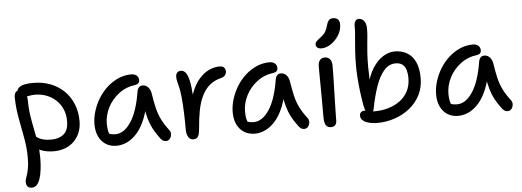

<svg xmlns="http://www.w3.org/2000/svg" viewBox="-60 -962 3811 1403"><g transform="rotate(-5 1845.5 -260.0)"><path d="M303.6 10Q255.4 10 217.2 -3.9Q179 -17.8 156.5 -39.6Q134 -61.4 134 -85.8Q134 -98.4 140.2 -107.2Q146.4 -116 159.6 -116Q170.2 -116 179.2 -110Q188.2 -104 200.9 -96.3Q213.6 -88.6 235.3 -82.6Q257 -76.6 293.8 -76.6Q349.8 -76.6 384.7 -105.3Q419.6 -134 419.6 -203Q419.6 -250.8 402.6 -289.5Q385.6 -328.2 355.4 -356.2Q325.2 -384.2 285.9 -399Q246.6 -413.8 202 -413.8Q179.2 -413.8 157 -408.9Q134.8 -404 118.8 -404Q107.2 -404 97.6 -409.6Q88 -415.2 82.8 -424.9Q77.6 -434.6 77.6 -445Q77.6 -471.8 106 -486.3Q134.4 -500.8 197.8 -500.8Q264 -500.8 320.7 -479.7Q377.4 -458.6 419.9 -418.2Q462.4 -377.8 486.4 -320.8Q510.4 -263.8 510.4 -192.8Q510.4 -147.2 495.1 -109.8Q479.8 -72.4 452.4 -45.4Q425 -18.4 387.2 -4.2Q349.4 10 303.6 10ZM121.8 261Q109.6 261 100 256.6Q90.4 252.2 85.1 242.1Q79.8 232 79.8 216.6Q79.8 202.2 84.6 189.1Q89.4 176 95 157.9Q100.6 139.8 105.4 111.8Q110.2 83.8 110.2 39.6Q110.2 -33.2 96.6 -106.3Q83 -179.4 69 -254.5Q55 -329.6 53.8 -406Q53.6 -431.2 63.5 -443.6Q73.4 -456 91.2 -456Q107.4 -456 119.8 -445.3Q132.2 -434.6 139.6 -417.4Q147 -400.2 147 -378.8Q147 -319.4 155.2 -265.6Q163.4 -211.8 174 -161Q184.6 -110.2 192.8 -59.3Q201 -8.4 201 46Q201 95 196 134.9Q191 174.8 181.5 202.8Q172 230.8 157.2 245.9Q142.4 261 121.8 261Z M765.2 10Q720 10 686.6 -11Q653.2 -32 635 -70.1Q616.8 -108.2 616.8 -159Q616.8 -207 631.9 -255.9Q647 -304.8 674 -348.7Q701 -392.6 738.6 -426.8Q776.2 -461 821.2 -480.7Q866.2 -500.4 916.8 -500.4Q939.6 -500.4 955 -488.1Q970.4 -475.8 970.4 -452Q970.4 -439.8 962.9 -431.5Q955.4 -423.2 940 -421Q870 -412.4 817.6 -372.2Q765.2 -332 736.1 -274.9Q707 -217.8 707 -155.8Q707 -127.4 711.8 -103.9Q716.6 -80.4 733.6 -43.4L682 -111.8Q704.6 -89.2 720.4 -82Q736.2 -74.8 763.4 -74.8Q827.2 -74.8 877.6 -150.7Q928 -226.6 951.4 -372Q954.6 -390.8 964.7 -401.6Q974.8 -412.4 991.8 -412.4Q1016.4 -412.4 1033 -393.7Q1049.6 -375 1053.8 -344.8Q1062.6 -287.4 1073.3 -241.6Q1084 -195.8 1104.1 -155.2Q1124.2 -114.6 1158.4 -70.2Q1167 -59.8 1167.9 -46.7Q1168.8 -33.6 1164.3 -21.2Q1159.8 -8.8 1150.5 -0.9Q1141.2 7 1128.2 7Q1114 7 1105.2 1.2Q1096.4 -4.6 1088.4 -14.4Q1068.8 -40.6 1051.8 -67.5Q1034.8 -94.4 1021 -128.9Q1007.2 -163.4 997.3 -210.6Q987.4 -257.8 982.8 -323.4L1015.6 -323.8Q1002.4 -231.8 976.2 -167.6Q950 -103.4 915.2 -64.5Q880.4 -25.6 841.7 -7.8Q803 10 765.2 10Z M1327 12Q1312 12 1301.1 2.8Q1290.2 -6.4 1284.2 -23Q1278.2 -39.6 1278.2 -60.6Q1278.2 -125.8 1275.9 -189Q1273.6 -252.2 1268.4 -305.1Q1263.2 -358 1253.4 -391.8Q1246.6 -415.4 1244.4 -428.3Q1242.2 -441.2 1242.2 -454.4Q1242.2 -472.2 1251.7 -483.6Q1261.2 -495 1281 -495Q1298.6 -495 1313.1 -478.5Q1327.6 -462 1337.6 -421.6Q1347.6 -381.2 1352 -309.3Q1356.4 -237.4 1353.6 -127.2L1321.6 -156.4Q1329.2 -253 1353.5 -319.5Q1377.8 -386 1412.6 -426Q1447.4 -466 1486.3 -483.9Q1525.2 -501.8 1562.6 -501.8Q1587.8 -501.8 1597.6 -490Q1607.4 -478.2 1607.4 -461Q1607.4 -447.2 1598.1 -434.7Q1588.8 -422.2 1566.6 -416.2Q1515 -403.6 1480.8 -373.3Q1446.6 -343 1425.2 -297.4Q1403.8 -251.8 1392.6 -193.8Q1381.4 -135.8 1376.4 -67.6Q1373.8 -36 1368.3 -18.7Q1362.8 -1.4 1352.9 5.3Q1343 12 1327 12Z M1779.2 10Q1734 10 1700.6 -11Q1667.2 -32 1649 -70.1Q1630.8 -108.2 1630.8 -159Q1630.8 -207 1645.9 -255.9Q1661 -304.8 1688 -348.7Q1715 -392.6 1752.6 -426.8Q1790.2 -461 1835.2 -480.7Q1880.2 -500.4 1930.8 -500.4Q1953.6 -500.4 1969 -488.1Q1984.4 -475.8 1984.4 -452Q1984.4 -439.8 1976.9 -431.5Q1969.4 -423.2 1954 -421Q1884 -412.4 1831.6 -372.2Q1779.2 -332 1750.1 -274.9Q1721 -217.8 1721 -155.8Q1721 -127.4 1725.8 -103.9Q1730.6 -80.4 1747.6 -43.4L1696 -111.8Q1718.6 -89.2 1734.4 -82Q1750.2 -74.8 1777.4 -74.8Q1841.2 -74.8 1891.6 -150.7Q1942 -226.6 1965.4 -372Q1968.6 -390.8 1978.7 -401.6Q1988.8 -412.4 2005.8 -412.4Q2030.4 -412.4 2047 -393.7Q2063.6 -375 2067.8 -344.8Q2076.6 -287.4 2087.3 -241.6Q2098 -195.8 2118.1 -155.2Q2138.2 -114.6 2172.4 -70.2Q2181 -59.8 2181.9 -46.7Q2182.8 -33.6 2178.3 -21.2Q2173.8 -8.8 2164.5 -0.9Q2155.2 7 2142.2 7Q2128 7 2119.2 1.2Q2110.4 -4.6 2102.4 -14.4Q2082.8 -40.6 2065.8 -67.5Q2048.8 -94.4 2035 -128.9Q2021.2 -163.4 2011.3 -210.6Q2001.4 -257.8 1996.8 -323.4L2029.6 -323.8Q2016.4 -231.8 1990.2 -167.6Q1964 -103.4 1929.2 -64.5Q1894.4 -25.6 1855.7 -7.8Q1817 10 1779.2 10Z M2337.8 10.8Q2320.6 10.8 2309.7 2.7Q2298.8 -5.4 2293.6 -22Q2288.4 -38.6 2288.4 -62Q2288.4 -140.4 2288.2 -195.1Q2288 -249.8 2287.5 -290.3Q2287 -330.8 2286.8 -365.8Q2286.6 -400.8 2286.6 -440.4Q2286.6 -458 2291.7 -471.2Q2296.8 -484.4 2308 -492.3Q2319.2 -500.2 2336.2 -500.2Q2357.8 -500.2 2372.2 -484.9Q2386.6 -469.6 2387.6 -439Q2387.6 -416.8 2387 -376.5Q2386.4 -336.2 2384.9 -287Q2383.4 -237.8 2382.3 -188.5Q2381.2 -139.2 2380.2 -98Q2379.2 -56.8 2379.2 -32.6Q2379.2 -13.8 2369.2 -1.5Q2359.2 10.8 2337.8 10.8ZM2318.4 -568.6Q2298.8 -568.6 2288.1 -577.1Q2277.4 -585.6 2277.4 -599Q2277.4 -613.6 2288.1 -624Q2298.8 -634.4 2318.6 -649.4Q2344.4 -669.6 2354.7 -686.9Q2365 -704.2 2372.6 -732.6Q2381 -761.2 2392.1 -771Q2403.2 -780.8 2419 -780.8Q2444.8 -780.8 2456.8 -768.1Q2468.8 -755.4 2468.8 -730.6Q2468.8 -689.8 2445.8 -652.5Q2422.8 -615.2 2388.2 -591.9Q2353.6 -568.6 2318.4 -568.6Z M2676 10Q2655.2 10 2633.9 6.4Q2612.6 2.8 2594.7 -4.7Q2576.8 -12.2 2566.2 -24.2Q2555.6 -36.2 2555.6 -53.8Q2555.6 -71 2565.9 -79.4Q2576.2 -87.8 2591.6 -87.8Q2605.8 -87.8 2625.3 -82.2Q2644.8 -76.6 2664 -76.6Q2717.2 -76.6 2765.6 -90.7Q2814 -104.8 2851.5 -132.4Q2889 -160 2910.5 -201.8Q2932 -243.6 2932 -298Q2932 -327.8 2924.9 -353.9Q2917.8 -380 2899.4 -396.1Q2881 -412.2 2847 -412.2Q2798.6 -412.2 2762.9 -371.6Q2727.2 -331 2701.9 -259.1Q2676.6 -187.2 2659 -94Q2655 -76 2646.8 -68.6Q2638.6 -61.2 2627.8 -61.2Q2614.2 -61.2 2603.3 -78.6Q2592.4 -96 2587 -126Q2577.2 -180.2 2570.7 -234.5Q2564.2 -288.8 2561.1 -336.1Q2558 -383.4 2558 -416Q2558 -474.4 2560.6 -516.9Q2563.2 -559.4 2566.3 -592.1Q2569.4 -624.8 2571.7 -653.5Q2574 -682.2 2573.6 -712.4Q2573 -731.2 2581.6 -745.3Q2590.2 -759.4 2608.2 -759.4Q2630.4 -759.4 2646.2 -740.1Q2662 -720.8 2662 -683Q2662 -654 2659.5 -627.2Q2657 -600.4 2653.9 -570.1Q2650.8 -539.8 2648.3 -500.3Q2645.8 -460.8 2645.8 -406.4Q2645.8 -366.6 2648.1 -320.9Q2650.4 -275.2 2654.6 -218L2633.6 -251Q2650.8 -338.8 2686 -393.7Q2721.2 -448.6 2764.1 -474.2Q2807 -499.8 2847.6 -499.8Q2897.6 -499.8 2936.7 -478Q2975.8 -456.2 2998.4 -409.6Q3021 -363 3021 -289Q3021 -219.2 2992.3 -164.1Q2963.6 -109 2914.8 -70.1Q2866 -31.2 2804.1 -10.6Q2742.2 10 2676 10Z M3271.2 10Q3226 10 3192.6 -11Q3159.2 -32 3141 -70.1Q3122.8 -108.2 3122.8 -159Q3122.8 -207 3137.9 -255.9Q3153 -304.8 3180 -348.7Q3207 -392.6 3244.6 -426.8Q3282.2 -461 3327.2 -480.7Q3372.2 -500.4 3422.8 -500.4Q3445.6 -500.4 3461 -488.1Q3476.4 -475.8 3476.4 -452Q3476.4 -439.8 3468.9 -431.5Q3461.4 -423.2 3446 -421Q3376 -412.4 3323.6 -372.2Q3271.2 -332 3242.1 -274.9Q3213 -217.8 3213 -155.8Q3213 -127.4 3217.8 -103.9Q3222.6 -80.4 3239.6 -43.4L3188 -111.8Q3210.6 -89.2 3226.4 -82Q3242.2 -74.8 3269.4 -74.8Q3333.2 -74.8 3383.6 -150.7Q3434 -226.6 3457.4 -372Q3460.6 -390.8 3470.7 -401.6Q3480.8 -412.4 3497.8 -412.4Q3522.4 -412.4 3539 -393.7Q3555.6 -375 3559.8 -344.8Q3568.6 -287.4 3579.3 -241.6Q3590 -195.8 3610.1 -155.2Q3630.2 -114.6 3664.4 -70.2Q3673 -59.8 3673.9 -46.7Q3674.8 -33.6 3670.3 -21.2Q3665.8 -8.8 3656.5 -0.9Q3647.2 7 3634.2 7Q3620 7 3611.2 1.2Q3602.4 -4.6 3594.4 -14.4Q3574.8 -40.6 3557.8 -67.5Q3540.8 -94.4 3527 -128.9Q3513.2 -163.4 3503.3 -210.6Q3493.4 -257.8 3488.8 -323.4L3521.6 -323.8Q3508.4 -231.8 3482.2 -167.6Q3456 -103.4 3421.2 -64.5Q3386.4 -25.6 3347.7 -7.8Q3309 10 3271.2 10Z"/></g></svg>

Font: Shantell Sans Light
Style: Regular
Weight: 300
Designer: Stephen Nixon, Anya Danilova, Shantell Martin
Foundry: Arrow Type
Version: Version 1.011;[c5ecc13dd]